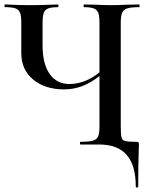

<svg xmlns="http://www.w3.org/2000/svg" viewBox="-20 -645 674 857"><path d="M601 -613Q565 -613 548 -607.5Q531 -602 525 -588Q519 -574 519 -544V-81Q519 -44 522.5 -31.5Q526 -19 538.5 -15.5Q551 -12 587 -12Q596 -12 598 -10Q600 -8 600 0Q600 21 599 35Q597 89 597 187Q597 192 591.5 192Q586 192 586 187Q586 93 545.5 46.5Q505 0 423 0H339Q337 0 337 -6Q337 -12 339 -12Q377 -12 394.5 -17Q412 -22 418 -36Q424 -50 424 -81V-306Q351 -246 266 -246Q181 -246 128 -290Q75 -334 75 -408V-544Q75 -574 69.5 -588Q64 -602 49 -607.5Q34 -613 3 -613Q0 -613 0 -619Q0 -625 3 -625Q21 -625 31 -624Q65 -622 117 -622Q162 -622 204 -624Q218 -625 239 -625Q241 -625 241 -619Q241 -613 239 -613Q209 -613 194.5 -607Q180 -601 175 -586.5Q170 -572 170 -542V-443Q170 -359 202 -314.5Q234 -270 289 -270Q360 -270 424 -322V-542Q424 -572 419 -586.5Q414 -601 399.5 -607Q385 -613 355 -613Q353 -613 353 -619Q353 -625 355 -625L405 -624Q449 -622 476 -622Q504 -622 548 -624L601 -625Q603 -625 603 -619Q603 -613 601 -613Z"/></svg>

Font: Cormorant Garamond SemiBold
Style: Regular
Weight: 600
Designer: Christian Thalmann (Catharsis Fonts)
Version: Version 3.000